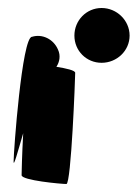

<svg xmlns="http://www.w3.org/2000/svg" viewBox="-20 -768 344 480"><path d="M14 -364C14 -350 24 -387 38 -435C35 -381 34 -335 34 -330C34 -317 133 -308 146 -308C158 -308 168 -574 168 -586C168 -592 146 -597 121 -601C129 -613 132 -629 125 -644C114 -670 86 -684 60 -676C35 -676 14 -389 14 -364ZM166 -679C166 -641 196 -611 234 -611C272 -611 304 -641 304 -679C304 -717 272 -748 234 -748C196 -748 166 -717 166 -679Z"/></svg>

Font: Ampere
Style: SCSuExt
Weight: 400
Version: Version 1